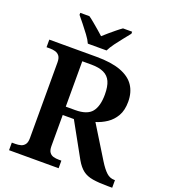

<svg xmlns="http://www.w3.org/2000/svg" viewBox="-164 -1048 1025 1165"><g transform="rotate(20 348.5 -465.5)"><path d="M31 0V-49H54Q73 -49 89 -53.5Q105 -58 115 -71.5Q125 -85 125 -112V-601Q125 -629 114.5 -642.5Q104 -656 87.5 -660.5Q71 -665 54 -665H31V-714H336Q432 -714 492.5 -691.5Q553 -669 581.5 -626.5Q610 -584 610 -523Q610 -468 589 -431.5Q568 -395 535 -373Q502 -351 465 -340L593 -132Q619 -90 641.5 -69.5Q664 -49 692 -49H697V0H670Q610 0 571 -6.5Q532 -13 506.5 -32.5Q481 -52 459 -90L336 -312H264V-112Q264 -85 273.5 -71.5Q283 -58 299 -53.5Q315 -49 334 -49H351V0ZM325 -366Q402 -366 432 -403.5Q462 -441 462 -516Q462 -568 448 -599Q434 -630 403 -644.5Q372 -659 323 -659H264V-366ZM259 -771Q249 -794 229 -820.5Q209 -847 188.5 -873Q168 -899 152 -918V-931H211Q227 -920 246 -904Q265 -888 284.5 -871.5Q304 -855 319 -841Q334 -855 353.5 -871.5Q373 -888 392.5 -904Q412 -920 428 -931H487V-918Q472 -899 451 -873Q430 -847 410.5 -820.5Q391 -794 380 -771Z"/></g></svg>

Font: Noto Rashi Hebrew SemiBold
Style: Regular
Weight: 600
Version: Version 1.006